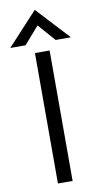

<svg xmlns="http://www.w3.org/2000/svg" viewBox="-117 -956 521 1000"><g transform="rotate(-10 143.5 -456.0)"><path d="M-17.1 -738.3H64L143.1 -829.1L223.1 -738.3H303.7L143.1 -911.6ZM105 0H182.6V-689.9H105Z"/></g></svg>

Font: HK Grotesk
Style: Regular
Weight: 400
Designer: Alfredo Marco Pradil and Stefan Peev
Foundry: Hanken Design Co.
Version: Version 1.045;PS 001.045;hotconv 1.0.88;makeotf.lib2.5.64775